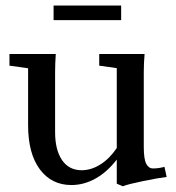

<svg xmlns="http://www.w3.org/2000/svg" viewBox="-20 -648 626 684"><path d="M170.9 -576.2V-628.4H411.6V-576.2ZM234.4 11.2Q163.6 11.2 121.8 -44.9Q80.1 -101.1 80.1 -202.1V-404.8L13.7 -414.1V-455.6H178.7Q176.3 -421.4 176.3 -390.6V-177.2Q176.3 -114.3 200.7 -78.1Q225.1 -42 270 -41.5Q305.2 -41.5 337.9 -62.3Q370.6 -83 396 -120.6V-405.3L333.5 -414.1V-455.6H495.1Q492.2 -422.9 492.2 -390.6V-125Q492.2 -81.1 501 -64.5Q509.8 -47.9 524.9 -47.9Q545.9 -47.9 565.9 -53.7L573.7 -17.6Q542 -13.7 488.8 -2.7Q435.5 8.3 417.5 15.6L396 6.3V-79.6Q362.3 -35.6 320.8 -12.2Q279.3 11.2 234.4 11.2Z"/></svg>

Font: Elstob 6pt Medium
Style: Regular
Weight: 500
Designer: Peter S. Baker
Version: Version 1.015